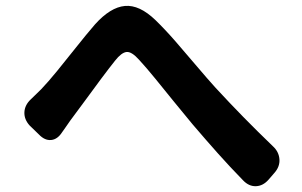

<svg xmlns="http://www.w3.org/2000/svg" viewBox="-20 -683 1040 661"><path d="M82 -251Q63 -272 64 -296.5Q65 -321 86 -341Q90 -345 100.5 -355Q111 -365 122 -376Q145 -400 176.5 -438.5Q208 -477 242 -520Q276 -563 307 -599Q360 -658 410 -662.5Q460 -667 515 -614Q549 -581 585.5 -539Q622 -497 657.5 -455Q693 -413 722 -381Q770 -329 817 -281Q864 -233 919 -180Q940 -161 942 -135Q944 -109 924 -87L905 -65Q886 -43 861.5 -42Q837 -41 817 -62Q772 -108 731 -154Q690 -200 643 -255Q612 -292 578.5 -333.5Q545 -375 514 -413Q483 -451 459 -477Q433 -506 415.5 -504Q398 -502 376 -474Q356 -449 328 -411.5Q300 -374 272 -335.5Q244 -297 222 -268Q214 -257 206 -245Q198 -233 194 -228Q178 -203 156 -201Q134 -199 114 -220Z"/></svg>

Font: Chiron GoRound TC
Style: Bold
Weight: 700
Designer: Ryoko NISHIZUKA 西塚涼子 (kana, bopomofo & ideographs); Paul D. Hunt (Latin, Greek & Cyrillic); Sandoll Communications 산돌커뮤니
Foundry: Adobe
Version: Version 1.000;hotconv 1.1.1;makeotfexe 2.6.0